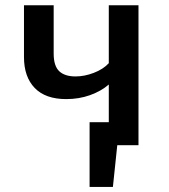

<svg xmlns="http://www.w3.org/2000/svg" viewBox="-20 -562 655 743"><path d="M326.7 -89.2H401V-234.9Q371.3 -209.2 328.5 -193.8Q285.6 -178.5 236.4 -178.5Q155.9 -178.5 114.4 -221.5Q72.8 -264.6 72.8 -341V-541.5H187.7V-354.9Q187.7 -306.7 209.2 -286.4Q230.8 -266.2 272.3 -266.2Q306.7 -266.2 342.8 -280Q379 -293.8 401 -317.4V-541.5H515.9V0H433.8L416.9 161.5H326.7Z"/></svg>

Font: Fira Code Medium
Style: Regular
Weight: 500
Designer: Carrois Corporate, Edenspiekermann AG, Nikita Prokopov
Foundry: Carrois Corporate, Edenspiekermann AG, Nikita Prokopov
Version: Version 6.002